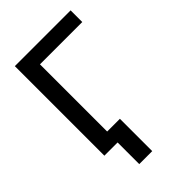

<svg xmlns="http://www.w3.org/2000/svg" viewBox="-263 -828 1103 1103"><g transform="rotate(-45 288.5 -276.5)"><path d="M533.2 -727.5Q533.2 -704.1 533.2 -632.8Q447.3 -632.8 189.5 -632.8Q189.5 -474.6 189.5 0Q162.1 0 80.1 0Q80.1 -181.6 80.1 -727.5Q193.4 -727.5 533.2 -727.5ZM293 -86.9Q293 -21.5 293 175.8Q266.6 175.8 187.5 175.8Q187.5 110.4 187.5 -86.9Q213.9 -86.9 293 -86.9Z"/></g></svg>

Font: DeepSea
Style: Medium
Weight: 500
Designer: Stem
Version: Version 3.019;git-0a5106e0b